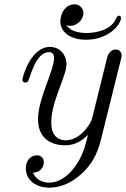

<svg xmlns="http://www.w3.org/2000/svg" viewBox="-20 -658 580 884"><path d="M258 -559C258 -508 307 -475 376 -475C481 -475 537 -546 537 -575C537 -580 534 -586 528 -586C524 -586 518 -582 513 -570C485 -508 392 -506 379 -506C314 -506 294 -531 285 -542C291 -540 298 -539 304 -539C334 -539 364 -567 364 -597C364 -621 346 -638 323 -638C284 -638 258 -601 258 -559ZM83 -290C83 -282 90 -278 97 -278C101 -278 104 -279 107 -281C118 -289 139 -418 206 -418C224 -418 229 -404 229 -391C229 -333 155 -204 155 -109C155 -13 226 11 279 11C328 11 359 -12 385 -37C380 -17 375 4 369 23C337 119 271 183 206 183C186 183 148 176 132 137C174 135 182 102 182 90C182 73 172 57 149 57C129 57 99 73 99 118C99 171 145 206 207 206C262 206 307 182 343 153C419 91 436 19 446 -20L535 -378C537 -386 540 -395 540 -403C540 -421 526 -430 513 -430C479 -430 472 -389 471 -383L409 -133C402 -105 402 -103 392 -87C350 -20 304 -12 282 -12C256 -12 216 -25 216 -94C216 -191 286 -308 286 -361C286 -407 255 -442 210 -442C121 -442 83 -302 83 -290Z"/></svg>

Font: CMU Serif
Style: Italic
Weight: 500
Italic angle: -14.04°
Version: Version 0.7.0